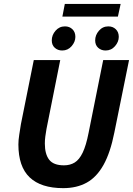

<svg xmlns="http://www.w3.org/2000/svg" viewBox="-20 -963 689 995"><path d="M307.6 12Q192.4 12 133.8 -43.7Q75.3 -99.4 75.3 -214.5Q75.3 -237.1 79.9 -265.9Q84.4 -294.7 88.4 -319.7L155.1 -651.8H292.2L220.9 -294.7Q217.4 -274.8 214.9 -256.1Q212.4 -237.4 212.4 -219.4Q212.4 -164.2 234.9 -135.2Q257.4 -106.2 311.6 -106.2Q343.3 -106.2 367.1 -120.8Q390.9 -135.4 408.5 -172Q426.2 -208.7 439 -274.1L514.8 -651.8H648.8L572.6 -276.3Q552 -172.1 516.5 -108.5Q481 -44.9 429.4 -16.5Q377.7 12 307.6 12ZM302.4 -701.3Q279.6 -701.3 264 -715.3Q248.3 -729.3 248.3 -753.6Q248.3 -781.4 267.8 -803.8Q287.3 -826.3 316.6 -826.3Q340.1 -826.3 355.4 -811.4Q370.6 -796.6 370.6 -771.9Q370.6 -746.2 351.1 -723.7Q331.7 -701.3 302.4 -701.3ZM527.2 -701.3Q504.5 -701.3 488.8 -715.3Q473.2 -729.3 473.2 -753.6Q473.2 -781.4 492.7 -803.8Q512.1 -826.3 541.4 -826.3Q565 -826.3 580.2 -811.4Q595.5 -796.6 595.5 -771.9Q595.5 -746.2 576 -723.7Q556.5 -701.3 527.2 -701.3ZM303.3 -877.1 315.9 -942.6H605.2L591 -877.1Z"/></svg>

Font: Source Sans 3 VF
Style: Italic
Weight: 200
Italic angle: -11°
Designer: Paul D. Hunt
Foundry: Adobe Systems Incorporated
Version: Version 3.042;hotconv 1.0.118;makeotfexe 2.5.65603